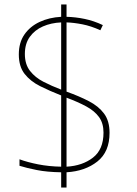

<svg xmlns="http://www.w3.org/2000/svg" viewBox="-20 -779 610 857"><path d="M253 -10Q190 -11 144.5 -20Q99 -29 67 -39V-68Q102 -55 150 -45.5Q198 -36 253 -35V-353Q202 -373 159 -394.5Q116 -416 90 -449Q64 -482 64 -536Q64 -589 89 -625Q114 -661 156.5 -681Q199 -701 253 -704V-759H277V-704Q317 -703 358 -694.5Q399 -686 439 -667L428 -644Q386 -663 347.5 -670.5Q309 -678 277 -679V-370Q333 -350 376.5 -327.5Q420 -305 444.5 -272Q469 -239 469 -186Q469 -101 414.5 -58Q360 -15 277 -10V58H253ZM253 -679Q208 -677 171.5 -661Q135 -645 113 -614.5Q91 -584 91 -538Q91 -492 114 -462.5Q137 -433 174 -414Q211 -395 253 -379ZM277 -35Q348 -39 395 -75.5Q442 -112 442 -187Q442 -229 422 -256.5Q402 -284 365 -304Q328 -324 277 -343Z"/></svg>

Font: Noto Sans Bengali Thin
Style: Regular
Weight: 100
Designer: Jelle Bosma - Monotype Design Team
Foundry: Monotype Imaging Inc.
Version: Version 2.003; ttfautohint (v1.8.4.7-5d5b)